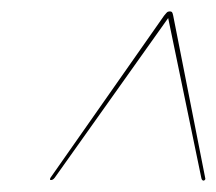

<svg xmlns="http://www.w3.org/2000/svg" viewBox="-20 -730 380 337"><path d="M281 -706.5H273.5L333.5 -417Q334 -415 335 -414Q336 -413 337.5 -413Q338.5 -413 339.8 -414.5Q341 -416 340 -418.5L284 -702.5Q283 -707.5 281.8 -708.8Q280.5 -710 278 -710Q276.5 -710 275 -709.5Q273.5 -709 272 -707.2Q270.5 -705.5 268 -702.5L70 -420Q68 -417.5 67.8 -415.8Q67.5 -414 69.5 -414Q71 -414 72.5 -414.8Q74 -415.5 76 -418Z"/></svg>

Font: Fraunces 120pt Light
Style: Italic
Weight: 300
Italic angle: -16°
Version: Version 1.000;[b76b70a41]